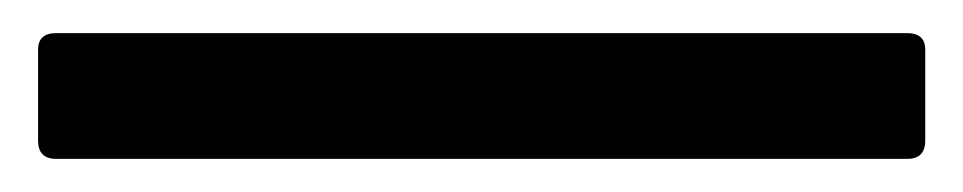

<svg xmlns="http://www.w3.org/2000/svg" viewBox="-20 41 582 116"><path d="M14 137Q3 137 3 126V71Q3 61 14 61H528Q539 61 539 71V126Q539 137 528 137Z"/></svg>

Font: Sofia Sans SemiBold
Style: Regular
Weight: 600
Designer: Botio Nikoltchev, Ani Petrova
Foundry: lettersoup
Version: Version 4.101; ttfautohint (v1.8.4.7-5d5b)